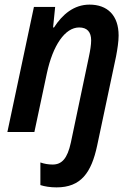

<svg xmlns="http://www.w3.org/2000/svg" viewBox="-20 -572 576 832"><path d="M225 240C331 240 376 176 401 59L483 -328C489 -360 494 -392 494 -418C494 -506 445 -552 368 -552C300 -552 250 -509 214 -453H210L219 -542H127L12 0H129L183 -254C209 -376 262 -453 323 -453C358 -453 375 -433 375 -397C375 -378 371 -353 365 -325L287 46C272 115 248 141 208 141C190 141 172 138 155 132V230C173 236 198 240 225 240Z"/></svg>

Font: Noto Sans SemiCondensed SemiBold
Style: Italic
Weight: 600
Width: 4
Italic angle: -12°
Designer: Monotype Design Team
Foundry: Monotype Imaging Inc.
Version: Version 2.013